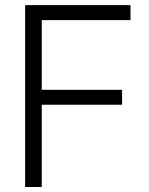

<svg xmlns="http://www.w3.org/2000/svg" viewBox="-20 -748 595 768"><path d="M80.6 0V-727.5H502V-667.5H147V-388.7H468.3V-329.1H147V0Z"/></svg>

Font: Inter Tight Light
Style: Regular
Weight: 300
Designer: Rasmus Andersson
Foundry: rsms
Version: Version 3.004